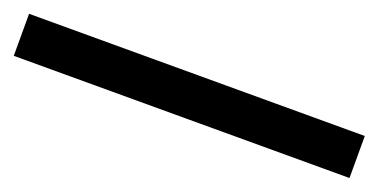

<svg xmlns="http://www.w3.org/2000/svg" viewBox="-22 -77 695 352"><g transform="rotate(20 325.5 99.0)"><path d="M-2.5 140V58H652.5V140Z"/></g></svg>

Font: Trispace Thin
Style: Regular
Weight: 400
Version: Version 1.210